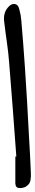

<svg xmlns="http://www.w3.org/2000/svg" viewBox="-20 -810 175 964"><path d="M75 134Q62 132 59 122Q56 112 57 101V-24H62Q53 -142 44.5 -259.5Q36 -377 26 -495Q22 -547 14.5 -598.5Q7 -650 1 -702Q0 -706 0 -709.5Q0 -713 0 -717Q0 -753 24 -777Q36 -790 50 -790Q71 -790 77 -763Q81 -749 83.5 -735Q86 -721 87 -707Q92 -649 96.5 -591Q101 -533 105 -474Q117 -296 126 -117Q129 -73 131 -29Q133 15 135 59Q136 77 133 95Q130 113 114 124Q107 130 96 132.5Q85 135 75 134Z"/></svg>

Font: Mynerve
Style: Regular
Weight: 400
Designer: Carolina Short
Foundry: Carolina Short
Version: Version 1.000; ttfautohint (v1.8.4.7-5d5b)